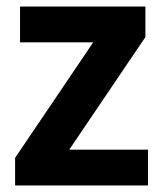

<svg xmlns="http://www.w3.org/2000/svg" viewBox="-20 -565 500 585"><path d="M26 0H431V-109H191L423 -452V-545H41V-436H264L26 -84Z"/></svg>

Font: Kathrein 75 Bold
Style: Regular
Weight: 700
Designer: Lazydogs Typefoundry, based on Open Sans by Ascender Corporation
Foundry: Lazydogs Typefoundry
Version: Version 1.003;PS 001.003;hotconv 1.0.88;makeotf.lib2.5.64775